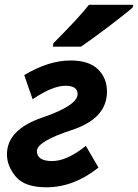

<svg xmlns="http://www.w3.org/2000/svg" viewBox="-20 -775 581 808"><path d="M175.3 13.2Q84.5 13.2 46.9 -31.2Q9.3 -75.7 9.3 -125.5Q9.3 -229.5 158 -280.3Q306.6 -331.1 306.6 -379.4Q306.6 -414.1 255.4 -414.1Q201.7 -414.1 117.2 -357.4L82 -459Q184.6 -520.5 277.3 -520.5Q354 -520.5 392.1 -483.6Q430.2 -446.8 430.2 -389.6Q430.2 -276.4 282.7 -228Q135.3 -179.7 135.3 -139.2Q135.3 -97.2 199.7 -97.2Q261.2 -97.2 341.3 -161.1L394.5 -69.8Q290.5 13.2 175.3 13.2ZM320.8 -578.6H202.1L205.1 -593.3Q312 -700.7 354.5 -754.9H541L538.6 -743.7Q506.8 -715.8 433.8 -660.6Q360.8 -605.5 320.8 -578.6Z"/></svg>

Font: Cadman
Style: Bold Italic
Weight: 700
Italic angle: -12°
Designer: Paul James MIller
Foundry: High-Logic / Made with FontCreator
Version: Version 2.114;March 28, 2021;FontCreator 13.0.0.2683 64-bit